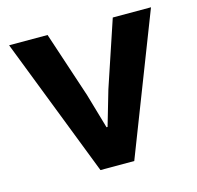

<svg xmlns="http://www.w3.org/2000/svg" viewBox="-83 -610 716 697"><g transform="rotate(-15 275.0 -261.5)"><path d="M8.8 -523.4H153.3L235.4 -275.4L273.4 -144.5H277.3L315.4 -275.4L398.4 -523.4H542L338.9 0H211.9Z"/></g></svg>

Font: Reddit Sans Chocolate
Style: Bold
Weight: 700
Designer: Stephen Hutchings
Foundry: Reddit
Version: Version 1.011